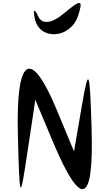

<svg xmlns="http://www.w3.org/2000/svg" viewBox="-20 -1307 758 1310"><path d="M102 -388C114 71 116 72 168 -274L221 -626L343 -335C534 117 620 88 605 -424C593 -839 585 -856 538 -582L485 -274L364 -565C188 -985 88 -917 102 -388ZM217 -1182C247 -1028 461 -1041 513 -1200C549 -1311 534 -1314 419 -1218C331 -1144 266 -1137 238 -1200C214 -1252 205 -1244 217 -1182Z"/></svg>

Font: Venom Sans
Style: Regular
Weight: 400
Version: Version 1.001